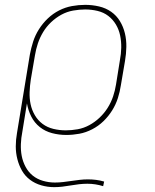

<svg xmlns="http://www.w3.org/2000/svg" viewBox="-20 -548 640 791"><path d="M203 223Q176 223 150 215.5Q124 208 103.5 192.5Q83 177 70.5 155Q58 133 51.5 107.5Q45 82 45 55Q45 28 50 0L103 -323Q108 -350 116.5 -376.5Q125 -403 140.5 -427.5Q156 -452 177 -472Q198 -492 223.5 -505Q249 -518 276.5 -523Q304 -528 331 -528Q360 -528 388 -521.5Q416 -515 438 -499.5Q460 -484 474 -461Q488 -438 494.5 -411Q501 -384 500.5 -355Q500 -326 495 -297L478 -197Q474 -170 465.5 -143.5Q457 -117 442 -93Q427 -69 406.5 -49Q386 -29 360 -15.5Q334 -2 307 3Q280 8 253 8Q223 8 194.5 0.5Q166 -7 144 -24.5Q122 -42 109 -67.5Q96 -93 91 -122L72 -5Q67 20 66 45.5Q65 71 69.5 94.5Q74 118 85.5 139.5Q97 161 115 175.5Q133 190 157 197Q181 204 206 204Q223 204 240 202Q257 200 274 197.5Q291 195 308 193Q325 191 342 191Q359 191 375.5 193Q392 195 409 200L405 219Q389 214 373 211.5Q357 209 340 209Q323 209 305.5 211Q288 213 271 216Q254 219 237 221Q220 223 203 223ZM251 -11Q275 -11 300 -15.5Q325 -20 348 -32.5Q371 -45 390.5 -63.5Q410 -82 424 -104.5Q438 -127 446 -151Q454 -175 458 -200L474 -300Q479 -326 479.5 -351.5Q480 -377 475 -401.5Q470 -426 457.5 -447Q445 -468 426 -482.5Q407 -497 382 -503Q357 -509 331 -509Q307 -509 281.5 -504.5Q256 -500 233 -487.5Q210 -475 190.5 -456.5Q171 -438 157.5 -415.5Q144 -393 136 -369Q128 -345 124 -320L107 -221Q103 -195 102 -169Q101 -143 106 -119Q111 -95 123.5 -73.5Q136 -52 155.5 -37.5Q175 -23 200 -17Q225 -11 251 -11Z"/></svg>

Font: Iosevka HT Thin Extended
Style: Italic
Weight: 100
Width: 7
Italic angle: -9°
Monospace: yes
Designer: Belleve Invis
Foundry: Belleve Invis
Version: Version 32.3.0; ttfautohint (v1.8.4)